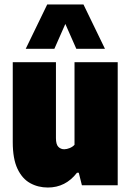

<svg xmlns="http://www.w3.org/2000/svg" viewBox="-20 -828 585 858"><path d="M194 10Q150 10 114.5 -9.8Q79 -29.5 58 -74Q37 -118.5 37 -193V-550H230V-211Q230 -182.5 240.8 -171.8Q251.5 -161 267 -161Q278.5 -161 291.8 -166.5Q305 -172 313 -181V-550H506V0H346L332 -56H324Q273 10 194 10ZM95 -610 191 -808H353L449 -610H321L272 -721L223 -610Z"/></svg>

Font: Encode Sans Condensed Condensed Black
Style: Regular
Weight: 900
Width: 3
Designer: Multiple Designers
Foundry: Impallari Type
Version: Version 3.000; ttfautohint (v1.8.3) -l 8 -r 50 -G 200 -x 14 